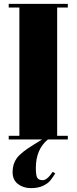

<svg xmlns="http://www.w3.org/2000/svg" viewBox="-20 -720 395 991"><path d="M25 -700H330V-681H275V-19H330V0H227Q165 51 165 147Q165 184 172 197Q179 210 201 210Q223 210 252 167L265 175Q251 198 239 212.5Q227 227 202 239Q177 251 139 251Q101 251 73 230Q45 209 45 167.5Q45 126 67 96Q89 66 155 26L197 0H25V-19H80V-681H25Z"/></svg>

Font: Abril Fatface
Style: Regular
Weight: 400
Designer: Veronika Burian, Jos Scaglione
Foundry: TypeTogether
Version: Version 1.001